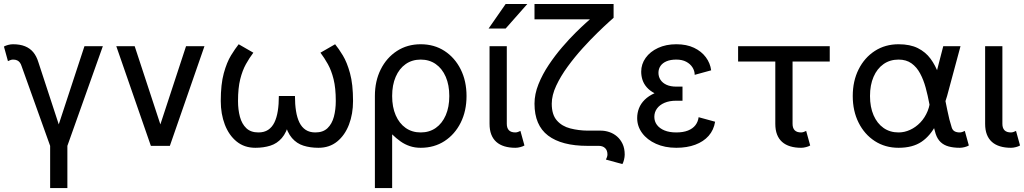

<svg xmlns="http://www.w3.org/2000/svg" viewBox="-20 -743 5218 978"><path d="M323.2 0 503.9 -507.8H410.2L279.3 -109.4L175.3 -426.8Q166 -457 149.4 -477.1Q132.8 -497.1 107.4 -507.3Q82 -517.6 45.9 -517.6Q34.2 -517.6 21.2 -514.2Q8.3 -510.7 0 -505.9L20.5 -431.6Q24.9 -434.1 32.5 -436.8Q40 -439.5 45.9 -439.5Q59.1 -439.5 67.4 -435.5Q75.7 -431.6 81.3 -424.1Q86.9 -416.5 90.3 -405.3L235.4 0V214.8H323.2Z M796.9 -109.4 666 -507.8H572.3L748.5 0H845.2L1021.5 -507.8H927.7Z M1104.5 -228.5Q1104.5 -314 1119.9 -369.9Q1135.3 -425.8 1156.7 -460.7Q1178.2 -495.6 1195.8 -517.6L1270.5 -474.6Q1250.5 -448.2 1232.7 -416.3Q1214.8 -384.3 1203.6 -339.4Q1192.4 -294.4 1192.4 -228.5Q1192.4 -184.6 1202.1 -148.2Q1211.9 -111.8 1234.6 -90.1Q1257.3 -68.4 1296.4 -68.4Q1325.7 -68.4 1345.7 -81.5Q1365.7 -94.7 1377.7 -119.1Q1389.6 -143.6 1395 -177.7Q1400.4 -211.9 1400.4 -253.9H1465.8Q1465.8 -171.4 1452.9 -119.6Q1439.9 -67.9 1415.5 -39.8Q1391.1 -11.7 1356.9 -1Q1322.8 9.8 1280.8 9.8Q1224.6 9.8 1185.3 -22.2Q1146 -54.2 1125.2 -108.4Q1104.5 -162.6 1104.5 -228.5ZM1778.3 -228.5Q1778.3 -162.6 1757.6 -108.4Q1736.8 -54.2 1697.5 -22.2Q1658.2 9.8 1602.1 9.8Q1560.1 9.8 1525.9 -1Q1491.7 -11.7 1467.3 -39.8Q1442.9 -67.9 1429.9 -119.6Q1417 -171.4 1417 -253.9H1482.4Q1482.4 -211.9 1487.8 -177.7Q1493.2 -143.6 1505.1 -119.1Q1517.1 -94.7 1537.1 -81.5Q1557.1 -68.4 1586.4 -68.4Q1625.5 -68.4 1648.2 -90.1Q1670.9 -111.8 1680.7 -148.2Q1690.4 -184.6 1690.4 -228.5Q1690.4 -294.4 1679.2 -339.4Q1668 -384.3 1650.1 -416.3Q1632.3 -448.2 1612.3 -474.6L1687 -517.6Q1705.1 -495.6 1726.3 -460.7Q1747.6 -425.8 1762.9 -369.9Q1778.3 -314 1778.3 -228.5Z M1889.6 -253.9V214.8H1977.5V-58.6Q1998.5 -38.1 2020.3 -22.7Q2042 -7.3 2067.4 1.2Q2092.8 9.8 2123 9.8Q2191.9 9.8 2244.4 -24.4Q2296.9 -58.6 2326.7 -118.2Q2356.4 -177.7 2356.4 -253.9Q2356.4 -330.1 2326.7 -389.6Q2296.9 -449.2 2244.4 -483.4Q2191.9 -517.6 2123 -517.6Q2054.7 -517.6 2002 -483.4Q1949.2 -449.2 1919.4 -389.6Q1889.6 -330.1 1889.6 -253.9ZM1977.5 -253.9Q1977.5 -310.1 1995.6 -351.8Q2013.7 -393.6 2046.4 -416.5Q2079.1 -439.5 2123 -439.5Q2167 -439.5 2199.7 -416.5Q2232.4 -393.6 2250.5 -351.8Q2268.6 -310.1 2268.6 -253.9Q2268.6 -197.8 2250.5 -156Q2232.4 -114.3 2199.7 -91.3Q2167 -68.4 2123 -68.4Q2079.1 -68.4 2046.4 -91.3Q2013.7 -114.3 1995.6 -156Q1977.5 -197.8 1977.5 -253.9Z M2630.9 -76.2Q2626.5 -73.7 2618.9 -71Q2611.3 -68.4 2605.5 -68.4Q2594.7 -68.4 2586.4 -71Q2578.1 -73.7 2572.5 -79.3Q2566.9 -85 2564.2 -93.3Q2561.5 -101.6 2561.5 -112.3V-214.8V-282.2V-507.8H2473.6V-282.2V-214.8V-112.3Q2473.6 -81.1 2482.4 -58.1Q2491.2 -35.2 2508.3 -20Q2525.4 -4.9 2549.8 2.4Q2574.2 9.8 2605.5 9.8Q2617.2 9.8 2630.4 6.3Q2643.6 2.9 2651.4 -2ZM2555.7 -597.7H2468.8L2555.7 -722.7H2666Z M2702.6 -722.7V-644.5H2984.9L3105.5 -652.3V-722.7ZM2790.5 -214.8Q2790.5 -257.8 2813.2 -306.4Q2835.9 -355 2871.8 -404.1Q2907.7 -453.1 2948 -497.6Q2988.3 -542 3024.2 -576.9Q3060.1 -611.8 3082.8 -632.1Q3105.5 -652.3 3105.5 -652.3L2984.9 -644.5Q2984.9 -644.5 2964.6 -626.5Q2944.3 -608.4 2912.1 -576.7Q2879.9 -544.9 2843.8 -502.9Q2807.6 -460.9 2775.4 -412.8Q2743.2 -364.7 2722.9 -314.2Q2702.6 -263.7 2702.6 -214.8Q2702.6 -105 2771.7 -52.5Q2840.8 0 2973.1 0H3030.3Q3049.8 0 3062 11.2Q3074.2 22.5 3074.2 44.4Q3074.2 50.3 3071.5 57.9Q3068.8 65.4 3066.4 69.8L3150.4 92.8Q3155.3 84.5 3158.7 70.3Q3162.1 56.2 3162.1 44.4Q3162.1 13.2 3151.4 -9.8Q3140.6 -32.7 3123 -47.9Q3105.5 -63 3083.7 -70.3Q3062 -77.6 3040 -77.6H2973.1Q2926.8 -78.1 2884.8 -88.9Q2842.8 -99.6 2816.7 -129.2Q2790.5 -158.7 2790.5 -214.8Z M3424.8 -301.8Q3442.4 -301.8 3449.5 -301.8Q3456.5 -301.8 3456.5 -301.8V-230Q3456.5 -230 3449.7 -230Q3442.9 -230 3424.8 -230Q3389.6 -230 3364.7 -219.2Q3339.8 -208.5 3326.4 -189.9Q3313 -171.4 3313 -147.9Q3313 -124.5 3326.4 -106.7Q3339.8 -88.9 3364.7 -78.6Q3389.6 -68.4 3424.8 -68.4Q3460 -68.4 3484.4 -78.1Q3508.8 -87.9 3522.2 -105.2Q3535.6 -122.6 3538.6 -146L3622.6 -123Q3615.7 -80.6 3589.6 -51Q3563.5 -21.5 3521.5 -5.9Q3479.5 9.8 3424.8 9.8Q3366.7 9.8 3321.5 -10.5Q3276.4 -30.8 3251 -65.2Q3225.6 -99.6 3225.6 -141.6Q3225.6 -168 3234.9 -191.7Q3244.1 -215.3 3263.9 -234.9Q3283.7 -254.4 3314 -268.1Q3290 -280.8 3274.9 -297.9Q3259.8 -314.9 3252.9 -335.4Q3246.1 -356 3246.1 -377.9Q3246.1 -416.5 3268.8 -448.2Q3291.5 -480 3332 -498.8Q3372.6 -517.6 3424.8 -517.6Q3477.5 -517.6 3515.4 -499.5Q3553.2 -481.4 3575.4 -451.4Q3597.7 -421.4 3602.5 -384.8L3518.6 -361.8Q3518.6 -381.8 3507.3 -399.7Q3496.1 -417.5 3475.3 -428.5Q3454.6 -439.5 3424.8 -439.5Q3395.5 -439.5 3375.2 -430.9Q3355 -422.4 3344.5 -407.2Q3334 -392.1 3334 -372.1Q3334 -352.1 3344.5 -336.2Q3355 -320.3 3375.2 -311Q3395.5 -301.8 3424.8 -301.8Z M4086.4 -76.2Q4082 -73.7 4074.5 -71Q4066.9 -68.4 4061 -68.4Q4050.3 -68.4 4042 -71Q4033.7 -73.7 4028.1 -79.3Q4022.5 -85 4019.8 -93.3Q4017.1 -101.6 4017.1 -112.3V-214.8V-282.2V-483.4H3929.2V-282.2V-214.8V-112.3Q3929.2 -81.1 3938 -58.1Q3946.8 -35.2 3963.9 -20Q3981 -4.9 4005.4 2.4Q4029.8 9.8 4061 9.8Q4072.8 9.8 4085.9 6.3Q4099.1 2.9 4106.9 -2ZM4206.5 -429.7V-507.8H3739.7V-429.7Z M4557.1 -439.5Q4596.2 -439.5 4622.8 -420.4Q4649.4 -401.4 4666.7 -369.1Q4684.1 -336.9 4695.1 -296.6Q4706.1 -256.3 4713.9 -213.9Q4721.7 -171.4 4729 -131.6Q4736.3 -91.8 4746.1 -61Q4754.9 -34.7 4771.5 -19Q4788.1 -3.4 4812.7 3.2Q4837.4 9.8 4869.1 9.8Q4880.9 9.8 4894 6.3Q4907.2 2.9 4915 -2L4894.5 -76.2Q4890.1 -73.7 4882.6 -71Q4875 -68.4 4869.1 -68.4Q4853 -68.4 4842.8 -74Q4832.5 -79.6 4828.1 -92.8Q4814.9 -133.3 4805.7 -180.4Q4796.4 -227.5 4786.4 -275.1Q4776.4 -322.8 4760.7 -366.2Q4745.1 -409.7 4720 -443.8Q4694.8 -478 4655.3 -497.8Q4615.7 -517.6 4557.1 -517.6Q4488.8 -517.6 4436 -483.4Q4383.3 -449.2 4353.5 -389.6Q4323.7 -330.1 4323.7 -253.9Q4323.7 -177.7 4353.5 -118.2Q4383.3 -58.6 4436 -24.4Q4488.8 9.8 4557.1 9.8Q4628.9 9.8 4674.3 -21Q4719.7 -51.8 4749.5 -110.8Q4779.3 -169.9 4804.2 -253.9L4872.6 -507.8H4784.7L4719.2 -253.9Q4719.2 -211.9 4705.3 -177.7Q4691.4 -143.6 4668 -119.1Q4644.5 -94.7 4615.7 -81.5Q4586.9 -68.4 4557.1 -68.4Q4513.2 -68.4 4480.5 -91.3Q4447.8 -114.3 4429.7 -156Q4411.6 -197.8 4411.6 -253.9Q4411.6 -310.1 4429.7 -351.8Q4447.8 -393.6 4480.5 -416.5Q4513.2 -439.5 4557.1 -439.5Z M5155.3 -76.2Q5150.9 -73.7 5143.3 -71Q5135.7 -68.4 5129.9 -68.4Q5119.1 -68.4 5110.8 -71Q5102.5 -73.7 5096.9 -79.3Q5091.3 -85 5088.6 -93.3Q5085.9 -101.6 5085.9 -112.3V-214.8V-282.2V-507.8H4998V-282.2V-214.8V-112.3Q4998 -81.1 5006.8 -58.1Q5015.6 -35.2 5032.7 -20Q5049.8 -4.9 5074.2 2.4Q5098.6 9.8 5129.9 9.8Q5141.6 9.8 5154.8 6.3Q5168 2.9 5175.8 -2Z"/></svg>

Font: Giphurs
Style: Regular
Weight: 400
Version: Version 2.010